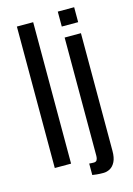

<svg xmlns="http://www.w3.org/2000/svg" viewBox="-145 -964 789 1139"><g transform="rotate(-15 250.0 -394.5)"><path d="M71.8 0H171.9V-868.7H71.8ZM343.3 103C357.6 103 371.3 99.4 384.3 92.3C397.3 85.1 408 73.2 416.3 56.6C424.6 40 428.7 17.9 428.7 -9.8V-732.4H328.6V-4.9C328.6 4.2 326.9 12.1 323.5 18.8C320.1 25.5 313.6 28.8 304.2 28.8C298.7 28.8 293.4 28.6 288.3 28.3C283.3 28 279.1 27.7 275.9 27.3V97.7C281.4 98.6 290.1 99.8 302 101.1C313.9 102.4 327.6 103 343.3 103ZM329.1 -799.8H429.7V-891.6H329.1Z"/></g></svg>

Font: Antonio
Style: Regular
Weight: 400
Designer: Vernon Adams
Foundry: Vernon Adams
Version: Version 1.002